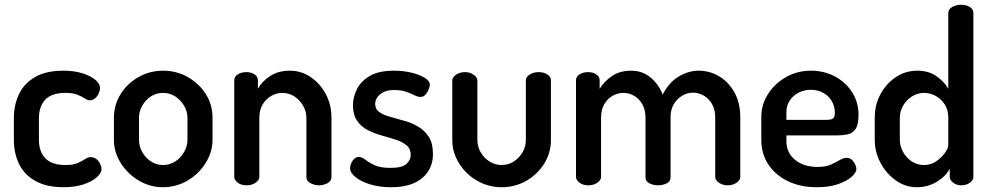

<svg xmlns="http://www.w3.org/2000/svg" viewBox="-20 -776 4152 804"><path d="M247 8Q175 8 128.5 -18Q82 -44 60 -89Q38 -134 38 -191V-281Q38 -337 60 -382.5Q82 -428 128 -454Q174 -480 245 -480Q291 -480 325.5 -469Q360 -458 379.5 -441.5Q399 -425 399 -407Q399 -398 393.5 -385.5Q388 -373 378.5 -364.5Q369 -356 356 -356Q346 -356 334.5 -364Q323 -372 304 -379.5Q285 -387 253 -387Q197 -387 170 -359Q143 -331 143 -281V-191Q143 -141 170 -113Q197 -85 254 -85Q287 -85 306 -93.5Q325 -102 336.5 -110Q348 -118 359 -118Q373 -118 383.5 -110Q394 -102 399.5 -90Q405 -78 405 -68Q405 -51 384.5 -33Q364 -15 328.5 -3.5Q293 8 247 8Z M662 8Q608 8 561 -20Q514 -48 485.5 -93.5Q457 -139 457 -191V-283Q457 -336 484.5 -381Q512 -426 559.5 -453Q607 -480 663 -480Q719 -480 766 -453.5Q813 -427 841.5 -382.5Q870 -338 870 -283V-191Q870 -140 841.5 -94Q813 -48 765.5 -20Q718 8 662 8ZM663 -85Q691 -85 714 -100Q737 -115 751 -139.5Q765 -164 765 -191V-283Q765 -309 751 -333Q737 -357 714 -372Q691 -387 663 -387Q634 -387 611.5 -372Q589 -357 575.5 -333Q562 -309 562 -283V-191Q562 -164 575.5 -139.5Q589 -115 612 -100Q635 -85 663 -85Z M1013 0Q990 0 975.5 -11Q961 -22 961 -35V-440Q961 -455 975.5 -464.5Q990 -474 1013 -474Q1032 -474 1046 -464.5Q1060 -455 1060 -440V-404Q1075 -433 1109.5 -456.5Q1144 -480 1194 -480Q1241 -480 1280.5 -453.5Q1320 -427 1344 -382.5Q1368 -338 1368 -283V-35Q1368 -18 1351.5 -9Q1335 0 1315 0Q1297 0 1280 -9Q1263 -18 1263 -35V-283Q1263 -309 1249.5 -333Q1236 -357 1213 -372Q1190 -387 1162 -387Q1138 -387 1116 -374.5Q1094 -362 1080 -339Q1066 -316 1066 -283V-35Q1066 -22 1050.5 -11Q1035 0 1013 0Z M1618 8Q1569 8 1530 -4Q1491 -16 1468.5 -34.5Q1446 -53 1446 -72Q1446 -81 1450.5 -92Q1455 -103 1463.5 -111Q1472 -119 1482 -119Q1495 -119 1509.5 -107.5Q1524 -96 1548 -84.5Q1572 -73 1615 -73Q1665 -73 1682.5 -90Q1700 -107 1700 -127Q1700 -153 1682.5 -167.5Q1665 -182 1637.5 -191Q1610 -200 1579 -208.5Q1548 -217 1520.5 -231Q1493 -245 1475.5 -270Q1458 -295 1458 -336Q1458 -370 1475 -403.5Q1492 -437 1529.5 -458.5Q1567 -480 1630 -480Q1668 -480 1702 -472Q1736 -464 1758 -450.5Q1780 -437 1780 -421Q1780 -414 1775 -401.5Q1770 -389 1761.5 -379.5Q1753 -370 1740 -370Q1730 -370 1715 -377.5Q1700 -385 1680 -392Q1660 -399 1631 -399Q1602 -399 1584.5 -389.5Q1567 -380 1559 -367Q1551 -354 1551 -341Q1551 -319 1568 -307Q1585 -295 1613 -287Q1641 -279 1672 -270.5Q1703 -262 1730.5 -246Q1758 -230 1775.5 -203Q1793 -176 1793 -131Q1793 -68 1747.5 -30Q1702 8 1618 8Z M2081 8Q2025 8 1977.5 -19.5Q1930 -47 1902 -92.5Q1874 -138 1874 -189V-439Q1874 -452 1889.5 -463Q1905 -474 1927 -474Q1948 -474 1963.5 -463Q1979 -452 1979 -439V-189Q1979 -163 1992.5 -139Q2006 -115 2029.5 -100Q2053 -85 2081 -85Q2109 -85 2132 -100Q2155 -115 2168.5 -139Q2182 -163 2182 -189V-440Q2182 -454 2198.5 -464Q2215 -474 2235 -474Q2258 -474 2272.5 -464Q2287 -454 2287 -440V-189Q2287 -136 2259 -91Q2231 -46 2184 -19Q2137 8 2081 8Z M2444 0Q2421 0 2406.5 -11Q2392 -22 2392 -35V-440Q2392 -455 2406.5 -464.5Q2421 -474 2444 -474Q2463 -474 2477 -464.5Q2491 -455 2491 -440V-404Q2508 -433 2541 -456.5Q2574 -480 2624 -480Q2669 -480 2703.5 -452Q2738 -424 2755 -380Q2781 -431 2822 -455.5Q2863 -480 2906 -480Q2951 -480 2990.5 -457Q3030 -434 3055 -390Q3080 -346 3080 -283V-35Q3080 -22 3064.5 -11Q3049 0 3027 0Q3006 0 2990.5 -11Q2975 -22 2975 -35V-283Q2975 -317 2961.5 -340.5Q2948 -364 2926.5 -376Q2905 -388 2882 -388Q2858 -388 2837 -375.5Q2816 -363 2802 -340.5Q2788 -318 2788 -285V-34Q2788 -16 2771.5 -8Q2755 0 2735 0Q2717 0 2700 -8Q2683 -16 2683 -34V-284Q2683 -316 2670 -339Q2657 -362 2636 -374.5Q2615 -387 2590 -387Q2567 -387 2545.5 -375Q2524 -363 2510.5 -340Q2497 -317 2497 -283V-35Q2497 -22 2481.5 -11Q2466 0 2444 0Z M3400 8Q3332 8 3280 -17Q3228 -42 3198 -86.5Q3168 -131 3168 -191V-286Q3168 -339 3196.5 -383Q3225 -427 3272 -453.5Q3319 -480 3376 -480Q3430 -480 3475 -456.5Q3520 -433 3547.5 -391Q3575 -349 3575 -295Q3575 -253 3562 -235Q3549 -217 3528 -213Q3507 -209 3484 -209H3273V-186Q3273 -136 3309.5 -106.5Q3346 -77 3403 -77Q3438 -77 3460 -87Q3482 -97 3497 -106Q3512 -115 3525 -115Q3538 -115 3547 -107Q3556 -99 3561 -88Q3566 -77 3566 -68Q3566 -53 3545.5 -35Q3525 -17 3488 -4.5Q3451 8 3400 8ZM3273 -274H3439Q3461 -274 3468.5 -280Q3476 -286 3476 -304Q3476 -330 3463 -352.5Q3450 -375 3427 -387.5Q3404 -400 3375 -400Q3347 -400 3324 -388Q3301 -376 3287 -355Q3273 -334 3273 -306Z M3819 8Q3772 8 3732 -20Q3692 -48 3667.5 -93.5Q3643 -139 3643 -191V-283Q3643 -338 3667.5 -382.5Q3692 -427 3732 -453.5Q3772 -480 3821 -480Q3869 -480 3902 -456.5Q3935 -433 3951 -404V-722Q3951 -737 3967 -746.5Q3983 -756 4005 -756Q4027 -756 4041.5 -746.5Q4056 -737 4056 -722V-35Q4056 -22 4041.5 -11Q4027 0 4005 0Q3986 0 3971.5 -11Q3957 -22 3957 -35V-70Q3942 -39 3904 -15.5Q3866 8 3819 8ZM3849 -85Q3878 -85 3901 -101Q3924 -117 3937.5 -136.5Q3951 -156 3951 -168V-283Q3951 -316 3936 -339Q3921 -362 3898 -374.5Q3875 -387 3850 -387Q3822 -387 3798.5 -372Q3775 -357 3761.5 -333Q3748 -309 3748 -283V-191Q3748 -165 3761.5 -140Q3775 -115 3798 -100Q3821 -85 3849 -85Z"/></svg>

Font: Dosis SemiBold
Style: Regular
Weight: 600
Designer: EdgarTolentino, PabloImpallari, IginoMarini
Foundry: EdgarTolentino, PabloImpallari, IginoMarini
Version: Version 3.001; ttfautohint (v1.8.2)